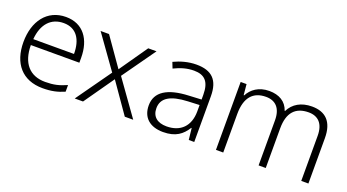

<svg xmlns="http://www.w3.org/2000/svg" viewBox="-46 -1066 2557 1413"><g transform="rotate(20 1233.0 -359.0)"><path d="M290 -635C142 -635 57 -517 57 -355C57 -188 145 -83 305 -83C373 -83 421 -94 474 -117V-169C415 -143 373 -133 307 -133C185 -133 117 -211 116 -352H496V-391C496 -533 426 -635 290 -635ZM289 -587C390 -587 437 -511 437 -399H118C128 -520 191 -587 289 -587Z M748 -366 554 -93H619L783 -327L946 -93H1012L817 -366L1001 -625H936L783 -405L629 -625H563Z M1312 -634C1248 -634 1187 -616 1137 -592L1155 -546C1206 -571 1255 -586 1310 -586C1391 -586 1434 -547 1434 -442V-405L1337 -400C1171 -393 1083 -338 1083 -232C1083 -136 1146 -83 1248 -83C1347 -83 1396 -123 1434 -183H1437L1447 -93H1490V-451C1490 -578 1432 -634 1312 -634ZM1344 -358 1434 -362V-310C1433 -198 1369 -131 1258 -131C1186 -131 1143 -166 1143 -232C1143 -312 1209 -352 1344 -358Z M2216 -635C2133 -635 2071 -599 2040 -536H2037C2015 -602 1959 -635 1882 -635C1799 -635 1745 -593 1718 -541H1714L1706 -625H1660V-93H1717V-395C1717 -524 1773 -586 1874 -586C1948 -586 1994 -541 1994 -446V-93H2050V-404C2050 -528 2106 -586 2208 -586C2282 -586 2328 -541 2328 -446V-93H2384V-448C2384 -578 2321 -635 2216 -635Z"/></g></svg>

Font: Noto Sans Telugu UI Light
Style: Regular
Weight: 300
Designer: Jelle Bosma - Monotype Design Team
Foundry: Monotype Imaging Inc.
Version: Version 2.005